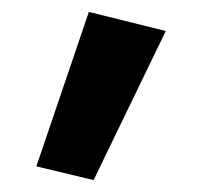

<svg xmlns="http://www.w3.org/2000/svg" viewBox="-20 -130 359 322"><path d="M129 -110 258 -78 137 172 41 149Z"/></svg>

Font: Von Semi
Style: Regular
Weight: 600
Version: Version 4.000; ttfautohint (v1.8.4.7-5d5b)